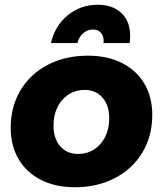

<svg xmlns="http://www.w3.org/2000/svg" viewBox="-20 -781 684 807"><path d="M620 -298Q620 -209 578.5 -140Q537 -71 463 -32.5Q389 6 295 6Q213 6 152 -25Q91 -56 58 -112.5Q25 -169 25 -244Q25 -333 66.5 -402Q108 -471 181.5 -509Q255 -547 350 -547Q432 -547 493 -516Q554 -485 587 -429Q620 -373 620 -298ZM205 -252Q205 -199 233 -166.5Q261 -134 308 -134Q365 -134 402 -176Q439 -218 439 -285Q439 -338 411 -370.5Q383 -403 336 -403Q279 -403 242 -361Q205 -319 205 -252ZM371 -657Q348 -657 330 -641.5Q312 -626 305 -600H194Q211 -673 265 -717Q319 -761 391 -761Q454 -761 490.5 -726Q527 -691 527 -631Q527 -611 525 -600H415Q418 -625 406 -641Q394 -657 371 -657Z"/></svg>

Font: Gontserrat
Style: Bold Italic
Weight: 700
Italic angle: -11.3°
Designer: Julieta Ulanovsky
Foundry: Julieta Ulanovsky
Version: Version 6.001